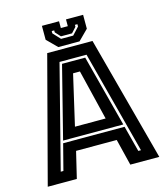

<svg xmlns="http://www.w3.org/2000/svg" viewBox="-123 -945 903 1040"><g transform="rotate(-15 328.0 -425.0)"><path d="M15 0 199.5 -700H453.5L640.5 0H478L441.5 -148H213.5L178 0ZM104 -60.5H119L156.5 -206H501L539 -60.5H554L403 -636.5H251.5ZM160 -220 262 -623H392L497.5 -220ZM241.5 -276H413.5L345 -558H306.5ZM266 -716 210 -772V-850H306V-812H345V-850H441V-772L385 -716ZM292 -755H360L398 -796V-809H384V-798L357 -768.5H295L268 -798V-809H254V-796Z"/></g></svg>

Font: Tourney Thin
Style: Bold
Weight: 700
Version: Version 1.015